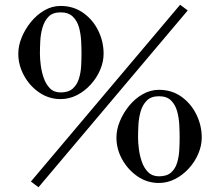

<svg xmlns="http://www.w3.org/2000/svg" viewBox="-20 -763 926 808"><path d="M323 -537Q323 -561 321.5 -590.5Q320 -620 312.5 -647.5Q305 -675 286.5 -693Q268 -711 235 -711Q202 -711 184.5 -693Q167 -675 159 -647.5Q151 -620 149.5 -590.5Q148 -561 148 -537Q148 -516 151.5 -488.5Q155 -461 164 -435Q173 -409 190 -391.5Q207 -374 235 -374Q268 -374 286 -390Q304 -406 312 -431.5Q320 -457 321.5 -485Q323 -513 323 -537ZM736 -184Q736 -208 734.5 -237.5Q733 -267 725.5 -294.5Q718 -322 700 -340Q682 -358 649 -358Q616 -358 598 -340Q580 -322 572 -294.5Q564 -267 562.5 -237Q561 -207 561 -184Q561 -163 564.5 -135.5Q568 -108 577 -82Q586 -56 603.5 -38.5Q621 -21 649 -21Q682 -21 700 -37Q718 -53 725.5 -78.5Q733 -104 734.5 -132Q736 -160 736 -184ZM416 -537Q416 -503 401.5 -469Q387 -435 361.5 -407Q336 -379 303.5 -362.5Q271 -346 235 -346Q186 -346 145.5 -373.5Q105 -401 81 -445Q57 -489 57 -537Q57 -571 71.5 -606Q86 -641 110.5 -671Q135 -701 167 -719.5Q199 -738 235 -738Q289 -738 330 -709Q371 -680 393.5 -634Q416 -588 416 -537ZM770 -719 142 25 110 1 738 -743ZM829 -184Q829 -150 814.5 -116Q800 -82 774.5 -54Q749 -26 716.5 -9.5Q684 7 649 7Q599 7 558.5 -21Q518 -49 494 -92.5Q470 -136 470 -184Q470 -218 484.5 -253Q499 -288 523.5 -318Q548 -348 580.5 -366.5Q613 -385 649 -385Q703 -385 743.5 -356Q784 -327 806.5 -281Q829 -235 829 -184Z"/></svg>

Font: Kaisei HarunoUmi Medium
Style: Regular
Weight: 500
Designer: Font-Kai, 金井和夫
Foundry: KAZUO KANAI
Version: Version 5.003